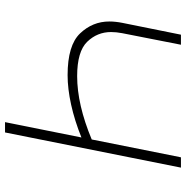

<svg xmlns="http://www.w3.org/2000/svg" viewBox="-8 -732 740 764"><g transform="rotate(-90 362.0 -350.0)"><path d="M612 -234Q616.5 -257.5 616.5 -278Q616.5 -333 577.8 -373Q539 -413 441 -413Q328 -413 189 -355L118 0H77L217 -700H258L197 -396Q264 -423 327.5 -437Q391 -451 445 -451Q564 -451 611.2 -401.2Q658.5 -351.5 658.5 -285Q658.5 -260.5 653 -233L606 0H566Z"/></g></svg>

Font: Argentum Sans ExtraLight
Style: Italic
Weight: 200
Italic angle: -11°
Designer: Julieta Ulanovsky (font), Cristiano Sobral (main changes and remaster)
Foundry: Julieta Ulanovsky (font), Cristiano Sobral (main changes and remaster)
Version: Version 2.007;June 15, 2022;FontCreator 14.0.0.2814 64-bit; 